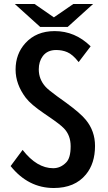

<svg xmlns="http://www.w3.org/2000/svg" viewBox="-20 -899 540 962"><path d="M181.2 -764.2 54.2 -878.9H153.3L250 -812L347.2 -878.9H446.3L319.3 -764.2ZM93.3 -147.9Q164.6 -56.2 246.6 -56.2Q283.2 -56.2 311 -84.5Q334 -106.9 334 -166Q334 -221.2 300.3 -255.9Q281.2 -275.9 225.1 -314L200.2 -331.1Q134.8 -375.5 109.4 -408.7Q58.1 -476.6 58.1 -550.3Q58.1 -628.9 106.9 -682.6Q161.6 -743.2 253.9 -743.2Q356.4 -743.2 434.1 -667L374 -587.9Q344.7 -626 316.9 -637.7Q292 -648.4 261.2 -648.4Q217.3 -648.4 194.3 -617.7Q174.3 -590.8 174.3 -551.3Q174.3 -501.5 208.5 -463.9Q222.2 -448.7 267.1 -416L303.2 -390.1L312.5 -383.3Q383.3 -331.5 410.2 -298.3Q456.1 -242.2 456.1 -168Q456.1 -80.1 410.6 -24.9Q355 43 249.5 43Q121.6 43 33.2 -66.9Z"/></svg>

Font: BIZ UDGothic
Style: Bold
Weight: 700
Monospace: yes
Designer: TypeBank Co., Ltd.
Foundry: Morisawa Inc.
Version: Version 1.05